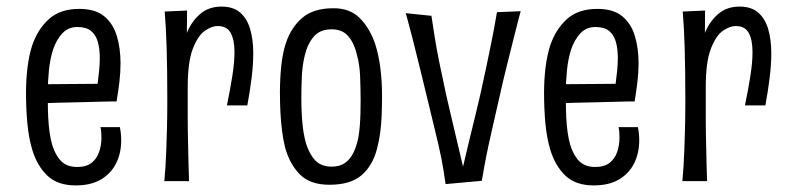

<svg xmlns="http://www.w3.org/2000/svg" viewBox="-20 -551 2384 583"><path d="M210 12Q155 12 124 -17.5Q93 -47 78 -96Q67 -133 63 -177Q59 -221 59 -269Q59 -309 63.5 -346Q68 -383 78 -414Q95 -463 129 -493.5Q163 -524 221 -524Q269 -524 296 -502Q323 -480 334.5 -442.5Q346 -405 346 -359Q346 -331 342.5 -302Q339 -273 334 -243L276 -294Q279 -316 281 -336.5Q283 -357 283 -375Q283 -403 277 -424Q271 -445 256.5 -457Q242 -469 215 -469Q187 -469 169 -449.5Q151 -430 141 -400Q132 -372 128.5 -337Q125 -302 125 -268Q125 -243 125.5 -218.5Q126 -194 128 -171.5Q130 -149 134 -129Q142 -91 160.5 -67.5Q179 -44 214 -44Q242 -44 258 -56.5Q274 -69 281 -89.5Q288 -110 288 -133Q288 -141 287.5 -149Q287 -157 285 -165H344Q346 -155 347 -145Q348 -135 348 -125Q348 -86 332.5 -55Q317 -24 286.5 -6Q256 12 210 12ZM86 -236 85 -295 334 -297V-243Q334 -243 318.5 -243Q303 -243 277.5 -242Q252 -241 219.5 -240.5Q187 -240 152.5 -239Q118 -238 86 -236Z M669 -231Q679 -279 685.5 -320.5Q692 -362 692 -393Q692 -430 680.5 -451Q669 -472 641 -472Q623 -472 602 -457.5Q581 -443 565.5 -403Q550 -363 550 -286L511 -244Q512 -269 515 -306Q518 -343 526 -382Q534 -421 549 -455Q564 -489 589.5 -510Q615 -531 653 -531Q688 -531 709 -513Q730 -495 739.5 -463Q749 -431 749 -389Q749 -355 744 -314.5Q739 -274 731 -231ZM479 -1Q481 -23 482.5 -46Q484 -69 485 -97Q486 -125 487 -161.5Q488 -198 488 -246Q488 -292 487.5 -332Q487 -372 486 -405.5Q485 -439 483.5 -466.5Q482 -494 480 -516L548 -519Q548 -497 547.5 -463Q547 -429 547.5 -384.5Q548 -340 550 -286Q550 -239 550 -196.5Q550 -154 551 -117.5Q552 -81 552.5 -51.5Q553 -22 554 -1Z M980 10Q922 10 891 -21Q860 -52 846 -102Q840 -126 836.5 -153Q833 -180 831.5 -209.5Q830 -239 830 -270Q830 -312 834 -350.5Q838 -389 848 -420Q864 -468 898 -497Q932 -526 993 -526Q1043 -526 1073 -495.5Q1103 -465 1119 -418Q1130 -384 1135 -344Q1140 -304 1140 -263Q1140 -232 1139 -203Q1138 -174 1134.5 -148.5Q1131 -123 1125 -100Q1112 -49 1078.5 -19.5Q1045 10 980 10ZM987 -45Q1012 -45 1028 -56.5Q1044 -68 1053.5 -88Q1063 -108 1068 -133Q1071 -150 1072.5 -168.5Q1074 -187 1074.5 -206.5Q1075 -226 1075 -244Q1075 -282 1073.5 -318.5Q1072 -355 1064 -384Q1056 -419 1038 -440.5Q1020 -462 987 -462Q951 -462 932 -439Q913 -416 905 -381Q898 -352 896.5 -318Q895 -284 895 -251Q895 -231 896 -210Q897 -189 899 -169.5Q901 -150 905 -132Q913 -95 932 -70Q951 -45 987 -45Z M1212 -511 1290 -503Q1295 -471 1300 -438.5Q1305 -406 1313.5 -364Q1322 -322 1335 -262Q1342 -233 1350.5 -195.5Q1359 -158 1368.5 -119Q1378 -80 1386 -45Q1392 -71 1399 -100Q1406 -129 1413 -158Q1420 -187 1426.5 -213.5Q1433 -240 1438 -262Q1448 -307 1455.5 -342.5Q1463 -378 1469 -407.5Q1475 -437 1480 -463Q1485 -489 1489 -514L1561 -517Q1561 -517 1555.5 -496.5Q1550 -476 1541 -439.5Q1532 -403 1520 -355.5Q1508 -308 1496 -254Q1483 -196 1473.5 -155Q1464 -114 1457 -79Q1450 -44 1443 -2L1333 8Q1327 -36 1320 -71Q1313 -106 1302.5 -148.5Q1292 -191 1277 -254Q1264 -308 1252.5 -354.5Q1241 -401 1232 -436.5Q1223 -472 1217.5 -491.5Q1212 -511 1212 -511Z M1783 12Q1728 12 1697 -17.5Q1666 -47 1651 -96Q1640 -133 1636 -177Q1632 -221 1632 -269Q1632 -309 1636.5 -346Q1641 -383 1651 -414Q1668 -463 1702 -493.5Q1736 -524 1794 -524Q1842 -524 1869 -502Q1896 -480 1907.5 -442.5Q1919 -405 1919 -359Q1919 -331 1915.5 -302Q1912 -273 1907 -243L1849 -294Q1852 -316 1854 -336.5Q1856 -357 1856 -375Q1856 -403 1850 -424Q1844 -445 1829.5 -457Q1815 -469 1788 -469Q1760 -469 1742 -449.5Q1724 -430 1714 -400Q1705 -372 1701.5 -337Q1698 -302 1698 -268Q1698 -243 1698.5 -218.5Q1699 -194 1701 -171.5Q1703 -149 1707 -129Q1715 -91 1733.5 -67.5Q1752 -44 1787 -44Q1815 -44 1831 -56.5Q1847 -69 1854 -89.5Q1861 -110 1861 -133Q1861 -141 1860.5 -149Q1860 -157 1858 -165H1917Q1919 -155 1920 -145Q1921 -135 1921 -125Q1921 -86 1905.5 -55Q1890 -24 1859.5 -6Q1829 12 1783 12ZM1659 -236 1658 -295 1907 -297V-243Q1907 -243 1891.5 -243Q1876 -243 1850.5 -242Q1825 -241 1792.5 -240.5Q1760 -240 1725.5 -239Q1691 -238 1659 -236Z M2242 -231Q2252 -279 2258.5 -320.5Q2265 -362 2265 -393Q2265 -430 2253.5 -451Q2242 -472 2214 -472Q2196 -472 2175 -457.5Q2154 -443 2138.5 -403Q2123 -363 2123 -286L2084 -244Q2085 -269 2088 -306Q2091 -343 2099 -382Q2107 -421 2122 -455Q2137 -489 2162.5 -510Q2188 -531 2226 -531Q2261 -531 2282 -513Q2303 -495 2312.5 -463Q2322 -431 2322 -389Q2322 -355 2317 -314.5Q2312 -274 2304 -231ZM2052 -1Q2054 -23 2055.5 -46Q2057 -69 2058 -97Q2059 -125 2060 -161.5Q2061 -198 2061 -246Q2061 -292 2060.5 -332Q2060 -372 2059 -405.5Q2058 -439 2056.5 -466.5Q2055 -494 2053 -516L2121 -519Q2121 -497 2120.5 -463Q2120 -429 2120.5 -384.5Q2121 -340 2123 -286Q2123 -239 2123 -196.5Q2123 -154 2124 -117.5Q2125 -81 2125.5 -51.5Q2126 -22 2127 -1Z"/></svg>

Font: Truculenta
Style: Regular
Weight: 400
Designer: Ivan Castro, Eva Sanz & Omnibus-Type Team
Foundry: Omnibus-Type
Version: Version 1.002